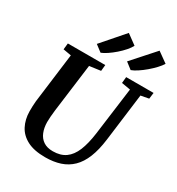

<svg xmlns="http://www.w3.org/2000/svg" viewBox="-233 -1160 1214 1315"><g transform="rotate(30 374.0 -502.0)"><path d="M679.4 -682.5 631.3 -306Q620.3 -220 595.8 -159.5Q571.4 -99 533.2 -61.8Q495 -24.5 442.9 -7.2Q390.8 10 324.7 10Q237 10 182.5 -18.4Q128 -46.8 102.3 -96.3Q76.6 -145.9 75.8 -208.7Q75.7 -227.7 76.3 -248.1Q76.8 -268.5 79 -290L129 -682.5L65.3 -693.6L70.7 -743H366.6L361.8 -694.3L273.3 -682.2L224 -301.7Q220.7 -273.5 218.7 -248.7Q216.8 -224 216.9 -205.4Q217.5 -160.8 231.7 -126Q245.8 -91.1 275 -71.5Q304.2 -51.8 349.7 -51.8Q410.4 -51.8 449.9 -80.1Q489.4 -108.4 512.6 -164.9Q535.7 -221.5 547.2 -306L596.9 -682.2L527.1 -694.3L531.8 -743H748.4L742.3 -694.3ZM244 -839.5 396.3 -1014.4 474.1 -957.5Q464 -937.2 442.8 -912.9Q421.7 -888.7 395.2 -865.6Q368.7 -842.5 342.5 -825Q316.4 -807.4 296.3 -799.9ZM483.2 -839.5 639.5 -1014.4 720.1 -956.6Q707.9 -936.7 685.5 -912.7Q663.1 -888.7 635.8 -865.6Q608.6 -842.5 581.8 -825Q555 -807.4 534.2 -799.9Z"/></g></svg>

Font: Merriweather 7pt Light
Style: Italic
Weight: 300
Italic angle: -7.8°
Designer: Eben Sorkin
Foundry: Eben Sorkin
Version: Version 2.200;gftools[0.9.31]